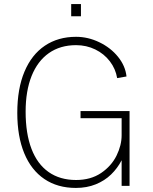

<svg xmlns="http://www.w3.org/2000/svg" viewBox="-20 -914 752 944"><path d="M65 -359Q65 -477.5 100.2 -561.5Q135.5 -645.5 200.5 -689.2Q265.5 -733 354 -733Q413 -733 468.5 -706.2Q524 -679.5 560.2 -634.8Q596.5 -590 602 -538L556 -530Q548.5 -575.5 520.2 -612.5Q492 -649.5 448.5 -670.8Q405 -692 354 -692Q276 -692 220.2 -652.8Q164.5 -613.5 135.2 -540Q106 -466.5 106 -365Q106 -257.5 134.8 -182.2Q163.5 -107 219.2 -68Q275 -29 354 -29Q426 -29 476.8 -63.2Q527.5 -97.5 552.8 -148.5Q578 -199.5 578 -249V-333H376V-368H617V0H578V-126Q557.5 -86.5 526 -56Q494.5 -25.5 450.8 -7.8Q407 10 353 10Q263 10 198.2 -33.8Q133.5 -77.5 99.2 -160.5Q65 -243.5 65 -359ZM330 -894H378V-834H330Z"/></svg>

Font: Public Sans VF
Style: Regular
Weight: 400
Designer: Pablo Impallari, Rodrigo Fuenzalida (Modified by Dan O. Williams and USWDS)
Version: Version 1.003